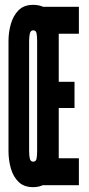

<svg xmlns="http://www.w3.org/2000/svg" viewBox="-20 -763 365 791"><path d="M139 0V-735H305V-624H222V-426H287V-318H222V-111H305V0ZM116 8Q78.5 8 56.5 -13.5Q34.5 -35 24.8 -69Q15 -103 15 -141V-594Q15 -630.5 24.8 -664.5Q34.5 -698.5 56.5 -720.8Q78.5 -743 116 -743Q156 -743 177.8 -720.8Q199.5 -698.5 207.8 -664.5Q216 -630.5 216 -594V-141Q216 -103 206.5 -69Q197 -35 175.2 -13.5Q153.5 8 116 8ZM117 -97Q128.5 -97 130.8 -110.5Q133 -124 133 -141V-594Q133 -611.5 130.8 -624.8Q128.5 -638 117 -638Q106 -638 103 -625Q100 -612 100 -594V-141Q100 -121 103 -109Q106 -97 117 -97Z"/></svg>

Font: League Gothic Condensed
Style: Regular
Weight: 400
Width: 3
Designer: The League of Moveable Type
Version: Version 2.001